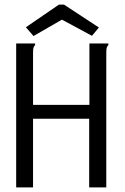

<svg xmlns="http://www.w3.org/2000/svg" viewBox="-20 -811 540 831"><path d="M50 -623H132V-616Q126 -610 124.5 -603Q123 -596 123 -579V-357H367V-623H449V-616Q443 -610 441.5 -603Q440 -596 440 -579V0H366V-297H123V0H50ZM92 -693 235 -791H257L408 -692L378 -656L248 -726L125 -655Z"/></svg>

Font: Vazir Code FD
Style: Code-FD
Weight: 400
Foundry: DejaVu fonts team - Redesigned by Saber Rastikerdar
Version: Version 1.1.2